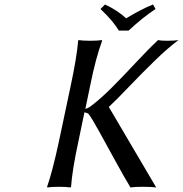

<svg xmlns="http://www.w3.org/2000/svg" viewBox="-20 -825 808 848"><path d="M292 -444.8Q318.8 -569.8 325.2 -645L327.1 -647.9Q345.7 -645 377.9 -645Q411.1 -645 429.2 -647.9L431.2 -645Q403.3 -571.3 377.9 -444.8L356.9 -344.2Q366.7 -346.2 377 -353Q422.4 -386.7 472.2 -436.5Q522 -486.3 579.1 -547.6Q636.2 -608.9 678.2 -647.9Q691.4 -645 716.8 -645Q752 -645 768.1 -647.9Q722.2 -613.8 666.3 -559.6Q610.4 -505.4 551 -443.4Q491.7 -381.3 461.9 -354L460.9 -352.1L669.9 2.9Q651.9 0 608.9 0Q574.2 0 556.2 2.9Q529.3 -41.5 488 -116.9Q446.8 -192.4 415.8 -248.3Q384.8 -304.2 371.1 -321.8Q366.2 -326.2 353 -329.1L326.2 -200.2Q298.8 -73.2 293.9 0L291 2.9Q272.5 0 241.2 0Q207 0 189 2.9L188 0Q211.9 -68.4 240.2 -200.2ZM504.9 -689.9Q479 -733.4 423.8 -785.2L443.8 -805.2Q500 -778.8 537.1 -744.1Q606 -785.6 655.8 -805.2L667 -785.2Q612.3 -749.5 547.9 -689.9Z"/></svg>

Font: Linear Smooth
Style: Italic
Weight: 400
Designer: Philipp H. Poll, Flanker
Foundry: Philipp H. Poll, reworked by Flanker
Version: Version 1.061 | FøM Fix